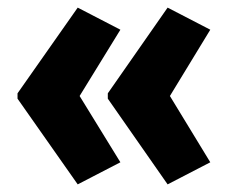

<svg xmlns="http://www.w3.org/2000/svg" viewBox="-20 -529 602 504"><path d="M26 -284 184 -509 296 -451 189 -277 296 -103 184 -45 26 -270ZM263 -284 420 -509 532 -451 426 -277 532 -103 420 -45 263 -270Z"/></svg>

Font: Noto Sans Display Condensed ExtraBold
Style: Regular
Weight: 800
Width: 3
Designer: Monotype Design Team
Foundry: Monotype Imaging Inc.
Version: Version 2.003